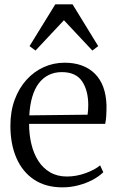

<svg xmlns="http://www.w3.org/2000/svg" viewBox="-20 -836 528 868"><path d="M262.5 11Q186.5 11 134 -24Q81.5 -59 54.2 -121.8Q27 -184.5 27 -267.5Q27 -333 46.5 -385.5Q66 -438 99.8 -475.2Q133.5 -512.5 177.8 -532.5Q222 -552.5 272 -552.5Q358.5 -552.5 408.5 -503.2Q458.5 -454 461.5 -359.5Q461.5 -330.5 460.2 -310.8Q459 -291 455.5 -276H111.5Q111.5 -228 121.8 -185Q132 -142 153 -109Q174 -76 206.5 -57Q239 -38 282.5 -38Q325.5 -38 367.8 -53.5Q410 -69 432.5 -88.5L447 -57.5Q428 -38.5 398.8 -23Q369.5 -7.5 334 1.8Q298.5 11 262.5 11ZM112.5 -314.5 376 -317.5Q377.5 -326.5 378.2 -339Q379 -351.5 379 -361Q379 -427 351 -468.5Q323 -510 259.5 -510Q226.5 -510 200.2 -497Q174 -484 155.2 -459.2Q136.5 -434.5 125.8 -398Q115 -361.5 112.5 -314.5ZM140.5 -607.5 113.5 -627.5 230 -816.5H308L424 -627.5L397.5 -607.5L269 -744.5Z"/></svg>

Font: Merriweather 60pt Light
Style: Regular
Weight: 300
Version: Version 2.100